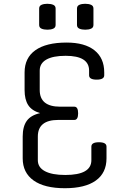

<svg xmlns="http://www.w3.org/2000/svg" viewBox="-20 -980 643 1015"><path d="M332 -755Q428 -755 479.5 -714Q531 -673 531 -597V-582Q531 -559 491 -559Q451 -559 451 -582V-607Q451 -685 327 -685Q260 -685 225 -665Q190 -645 190 -607V-504Q190 -416 298 -416H373Q393 -416 393 -381Q393 -346 373 -346H288Q180 -346 180 -258V-133Q180 -95 217.5 -75Q255 -55 325 -55Q463 -55 463 -133V-205Q463 -228 503 -228Q543 -228 543 -205V-143Q543 -66 486.5 -25.5Q430 15 323 15Q215 15 157.5 -26Q100 -67 100 -143V-258Q100 -311 121.5 -341Q143 -371 192 -382Q148 -395 129 -424.5Q110 -454 110 -504V-597Q110 -674 167 -714.5Q224 -755 332 -755ZM274 -848Q274 -834 261.5 -828.5Q249 -823 231 -823Q212 -823 199.5 -828.5Q187 -834 187 -848V-935Q187 -949 199.5 -954.5Q212 -960 230 -960Q249 -960 261.5 -954.5Q274 -949 274 -935ZM474 -848Q474 -834 461.5 -828.5Q449 -823 431 -823Q412 -823 399.5 -828.5Q387 -834 387 -848V-935Q387 -949 399.5 -954.5Q412 -960 430 -960Q449 -960 461.5 -954.5Q474 -949 474 -935Z"/></svg>

Font: Offside
Style: Regular
Weight: 400
Designer: Eduardo Rodriguez Tunni
Foundry: Eduardo Rodriguez Tunni
Version: Version 1.002; ttfautohint (v1.8.4.7-5d5b);gftools[0.9.23]